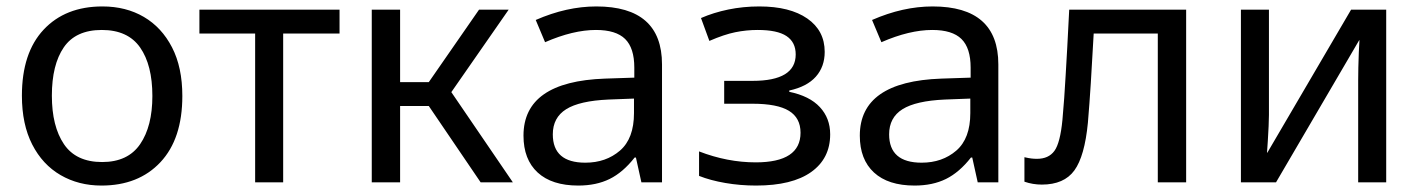

<svg xmlns="http://www.w3.org/2000/svg" viewBox="-20 -566 4408 596"><path d="M295 10Q224 10 168 -22.5Q112 -55 80 -117.5Q48 -180 48 -269Q48 -402 115.5 -474Q183 -546 298 -546Q371 -546 426.5 -513.5Q482 -481 514 -419Q546 -357 546 -268Q546 -135 478 -62.5Q410 10 295 10ZM297 -63Q377 -63 415 -118.5Q453 -174 453 -268Q453 -364 415 -418.5Q377 -473 296 -473Q215 -473 178 -419Q141 -365 141 -269Q141 -174 178.5 -118.5Q216 -63 297 -63Z M772 0V-462H599V-536H1034V-462H859V0Z M1134 0V-536H1222V-311H1311L1467 -536H1559L1381 -280L1572 0H1472L1311 -237H1222V0Z M1775 10Q1693 10 1649 -30.5Q1605 -71 1605 -145Q1605 -313 1858 -322L1949 -325V-356Q1949 -417 1920.5 -445Q1892 -473 1830 -473Q1759 -473 1672 -435L1643 -504Q1739 -546 1831 -546Q2035 -546 2035 -366V0H1971L1954 -77H1950Q1914 -31 1872.5 -10.5Q1831 10 1775 10ZM1797 -61Q1861 -61 1904.5 -98.5Q1948 -136 1948 -215V-260L1869 -257Q1779 -253 1737.5 -227Q1696 -201 1696 -149Q1696 -61 1797 -61Z M2327 10Q2278 10 2231.5 2Q2185 -6 2150 -20V-96Q2238 -62 2326 -62Q2465 -62 2465 -154Q2465 -200 2429 -222Q2393 -244 2316 -244H2228V-315H2316Q2450 -315 2450 -397Q2450 -435 2421.5 -454Q2393 -473 2332 -473Q2297 -473 2262.5 -466Q2228 -459 2182 -439L2156 -510Q2195 -527 2241 -536.5Q2287 -546 2337 -546Q2432 -546 2486 -508.5Q2540 -471 2540 -405Q2540 -359 2512.5 -328Q2485 -297 2430 -285V-281Q2493 -268 2525 -233.5Q2557 -199 2557 -149Q2557 -74 2498 -32Q2439 10 2327 10Z M2819 10Q2737 10 2693 -30.5Q2649 -71 2649 -145Q2649 -313 2902 -322L2993 -325V-356Q2993 -417 2964.5 -445Q2936 -473 2874 -473Q2803 -473 2716 -435L2687 -504Q2783 -546 2875 -546Q3079 -546 3079 -366V0H3015L2998 -77H2994Q2958 -31 2916.5 -10.5Q2875 10 2819 10ZM2841 -61Q2905 -61 2948.5 -98.5Q2992 -136 2992 -215V-260L2913 -257Q2823 -253 2781.5 -227Q2740 -201 2740 -149Q2740 -61 2841 -61Z M3214 7Q3186 7 3160 -2V-78Q3173 -75 3181.5 -74Q3190 -73 3199 -73Q3235 -73 3253 -97.5Q3271 -122 3278 -194Q3281 -229 3283.5 -262Q3286 -295 3288 -333Q3290 -371 3293 -420Q3296 -469 3299 -536H3662V0H3574V-462H3375Q3370 -371 3366 -307.5Q3362 -244 3357 -185Q3347 -81 3315 -37Q3283 7 3214 7Z M3832 0V-536H3919V-209Q3919 -197 3918 -174Q3917 -151 3915.5 -128.5Q3914 -106 3913 -92H3914L4174 -536H4283V0H4196V-316Q4196 -332 4196.5 -356.5Q4197 -381 4198 -404.5Q4199 -428 4200 -441H4199L3941 0Z"/></svg>

Font: Noto Sans Living
Style: Regular
Weight: 400
Designer: Monotype Design Team
Foundry: Monotype Imaging Inc.
Version: Version 2.013; ttfautohint (v1.8.4.7-5d5b)